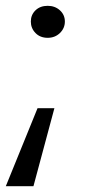

<svg xmlns="http://www.w3.org/2000/svg" viewBox="-26 -491 323 660"><path d="M103 -119H161L89 149H-6ZM138 -361Q112 -361 96 -377.5Q80 -394 80 -417Q80 -440 96 -455.5Q112 -471 138 -471Q163 -471 180 -455.5Q197 -440 197 -417Q197 -394 180 -377.5Q163 -361 138 -361Z"/></svg>

Font: Moderustic
Style: Regular
Weight: 400
Designer: Tural Alisoy
Foundry: TAFT Foundry
Version: Version 2.120